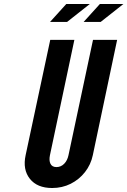

<svg xmlns="http://www.w3.org/2000/svg" viewBox="-20 -935 639 963"><path d="M241.5 8Q292 8 334.5 -13.2Q377 -34.5 406.2 -71.8Q435.5 -109 445.5 -156.5L567.5 -735H446.5L323.5 -156.5Q318 -130 301.8 -113.5Q285.5 -97 263 -97Q241.5 -97 233.2 -113.5Q225 -130 230.5 -156.5L353 -735H232L108.5 -156.5Q93 -84.5 129.8 -38.2Q166.5 8 241.5 8ZM399.5 -825H485L599 -915H481ZM231 -825H316.5L430.5 -915H312.5Z"/></svg>

Font: League Gothic SemiExpanded Italic
Style: Regular
Weight: 400
Width: 6
Designer: The League of Moveable Type
Version: Version 1.600; ttfautohint (v1.8.3)